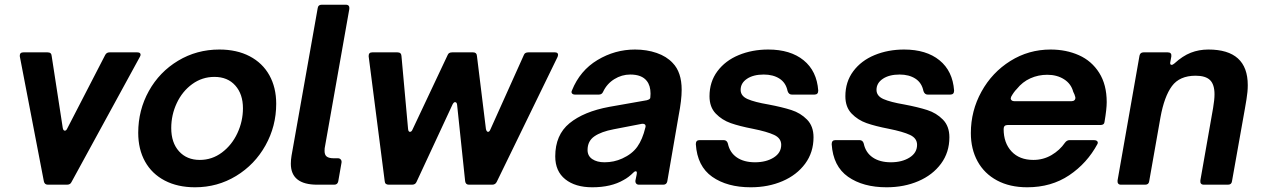

<svg xmlns="http://www.w3.org/2000/svg" viewBox="-20 -783 5348 814"><path d="M283 -11Q278 0 264 0H183Q169 0 166 -14L64 -544V-548Q64 -561 79 -561H182Q198 -561 199 -546L246 -241Q248 -229 255 -229Q261 -229 265 -238L426 -550Q432 -561 444 -561H562Q576 -561 576 -551Q576 -547 573 -542Z M566 -220Q566 -316 611 -397Q656 -478 735 -525.5Q814 -573 910 -573Q984 -573 1038.5 -544.5Q1093 -516 1122 -464Q1151 -412 1151 -343Q1151 -248 1105.5 -166.5Q1060 -85 981 -37Q902 11 807 11Q733 11 678.5 -17.5Q624 -46 595 -98Q566 -150 566 -220ZM1010 -324Q1010 -384 977.5 -420.5Q945 -457 889 -457Q837 -457 795 -426.5Q753 -396 729.5 -346Q706 -296 706 -240Q706 -178 739 -141.5Q772 -105 827 -105Q879 -105 921 -136.5Q963 -168 986.5 -218.5Q1010 -269 1010 -324Z M1414 -14Q1411 0 1397 0H1325Q1213 0 1213 -89Q1213 -105 1216 -123L1327 -749Q1329 -763 1344 -763H1446Q1463 -763 1461 -745L1358 -163Q1356 -156 1356 -143Q1356 -126 1365.5 -119Q1375 -112 1395 -112H1413Q1420 -112 1424.5 -107Q1429 -102 1428 -94Z M1746 -12Q1741 0 1727 0H1628Q1612 0 1611 -15L1543 -544V-546Q1543 -561 1558 -561H1665Q1681 -561 1682 -546L1710 -237Q1711 -224 1718 -224Q1725 -224 1729 -234L1878 -550Q1882 -561 1897 -561H1986Q2001 -561 2002 -546L2040 -237Q2041 -231 2043.5 -227.5Q2046 -224 2049 -224Q2055 -224 2059 -234L2201 -550Q2205 -561 2220 -561H2333Q2346 -561 2346 -550L2344 -542L2086 -12Q2080 0 2067 0H1968Q1954 0 1952 -15L1918 -338Q1917 -350 1909 -350Q1904 -350 1899 -341Z M2334 -120Q2334 -211 2394.5 -260.5Q2455 -310 2563 -330L2722 -358Q2737 -362 2737 -369L2738 -386Q2738 -420 2722 -440Q2701 -467 2652 -467Q2616 -467 2584.5 -447.5Q2553 -428 2537 -394Q2532 -382 2519 -382H2418Q2409 -382 2405 -387Q2401 -392 2405 -400Q2439 -484 2513 -528.5Q2587 -573 2672 -573Q2722 -573 2764 -558.5Q2806 -544 2832 -516Q2870 -477 2870 -402Q2870 -359 2857 -292L2809 -14Q2806 0 2792 0H2689Q2681 0 2677 -5Q2673 -10 2674 -18L2679 -42Q2680 -45 2680 -50Q2680 -57 2675 -57Q2671 -57 2666 -52Q2645 -31 2624 -20Q2571 11 2491 11Q2419 11 2376.5 -23Q2334 -57 2334 -120ZM2618 -111Q2660 -130 2682 -161Q2704 -192 2716 -242Q2717 -244 2717 -248Q2717 -254 2712.5 -256.5Q2708 -259 2701 -258L2582 -235Q2529 -225 2500 -205Q2471 -185 2471 -147Q2471 -122 2491 -108.5Q2511 -95 2543 -95Q2583 -95 2618 -111Z M2930 -172Q2930 -189 2946 -189H3048Q3062 -189 3066 -174Q3074 -136 3104 -115.5Q3134 -95 3181 -95Q3228 -95 3260 -115Q3292 -135 3292 -169Q3292 -197 3262 -211Q3232 -225 3172 -237Q3115 -248 3078 -261Q3041 -274 3014.5 -301.5Q2988 -329 2988 -375Q2988 -436 3021.5 -481Q3055 -526 3112 -549.5Q3169 -573 3237 -573Q3331 -573 3387 -527.5Q3443 -482 3449 -399Q3449 -382 3433 -382H3337Q3324 -382 3319 -397Q3312 -432 3285 -449.5Q3258 -467 3218 -467Q3174 -467 3147 -449Q3120 -431 3120 -402Q3120 -376 3149.5 -363Q3179 -350 3238 -340Q3296 -329 3335 -316.5Q3374 -304 3401.5 -276Q3429 -248 3429 -201Q3429 -137 3393.5 -89Q3358 -41 3297.5 -15Q3237 11 3163 11Q3063 11 2999.5 -33.5Q2936 -78 2930 -172Z M3506 -172Q3506 -189 3522 -189H3624Q3638 -189 3642 -174Q3650 -136 3680 -115.5Q3710 -95 3757 -95Q3804 -95 3836 -115Q3868 -135 3868 -169Q3868 -197 3838 -211Q3808 -225 3748 -237Q3691 -248 3654 -261Q3617 -274 3590.5 -301.5Q3564 -329 3564 -375Q3564 -436 3597.5 -481Q3631 -526 3688 -549.5Q3745 -573 3813 -573Q3907 -573 3963 -527.5Q4019 -482 4025 -399Q4025 -382 4009 -382H3913Q3900 -382 3895 -397Q3888 -432 3861 -449.5Q3834 -467 3794 -467Q3750 -467 3723 -449Q3696 -431 3696 -402Q3696 -376 3725.5 -363Q3755 -350 3814 -340Q3872 -329 3911 -316.5Q3950 -304 3977.5 -276Q4005 -248 4005 -201Q4005 -137 3969.5 -89Q3934 -41 3873.5 -15Q3813 11 3739 11Q3639 11 3575.5 -33.5Q3512 -78 3506 -172Z M4096 -219Q4096 -313 4141 -394.5Q4186 -476 4263.5 -524.5Q4341 -573 4434 -573Q4500 -573 4554 -549Q4608 -525 4640 -474.5Q4672 -424 4672 -350Q4672 -321 4663 -268Q4662 -253 4646 -253H4252Q4235 -253 4235 -236Q4235 -177 4268.5 -141Q4302 -105 4361 -105Q4403 -105 4438 -125.5Q4473 -146 4495 -178Q4503 -189 4515 -189H4618Q4627 -189 4631.5 -184.5Q4636 -180 4633 -173Q4589 -91 4513 -40Q4437 11 4335 11Q4261 11 4207 -18Q4153 -47 4124.5 -99Q4096 -151 4096 -219ZM4523 -354Q4531 -354 4535.5 -358.5Q4540 -363 4539 -371Q4536 -383 4530 -394Q4521 -428 4491 -447Q4461 -466 4420 -466Q4382 -466 4348.5 -451Q4315 -436 4291 -406Q4278 -393 4267 -373Q4265 -367 4265 -366Q4265 -361 4269 -357.5Q4273 -354 4280 -354Z M4852 -14Q4850 0 4835 0H4732Q4724 0 4720.5 -5Q4717 -10 4718 -18L4811 -547Q4814 -561 4828 -561H4931Q4948 -561 4946 -544L4942 -522L4941 -516Q4941 -508 4947 -508Q4952 -508 4959 -514Q4994 -546 5028.5 -559.5Q5063 -573 5103 -573Q5270 -573 5270 -422Q5270 -394 5264.5 -361.5Q5259 -329 5258 -323L5203 -14Q5201 0 5186 0H5084Q5067 0 5069 -18L5123 -325Q5129 -360 5129 -383Q5129 -425 5110 -443.5Q5091 -462 5049 -462Q4981 -462 4948.5 -418Q4916 -374 4900 -286Z"/></svg>

Font: Open Sauce Two
Style: Bold Italic
Weight: 700
Italic angle: -10°
Designer: Alfredo Marco Pradil
Foundry: Creative Sauce Fz LLC
Version: Version 1.477